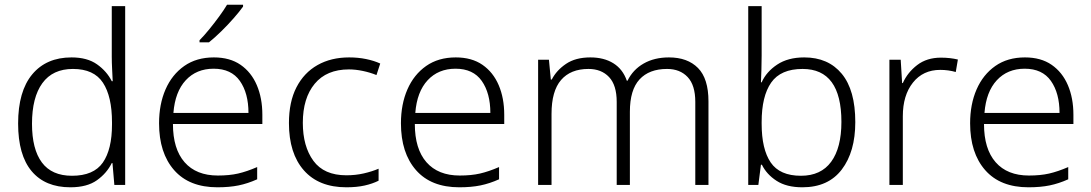

<svg xmlns="http://www.w3.org/2000/svg" viewBox="-20 -786 4638 816"><path d="M279 10Q172 10 114.5 -58.5Q57 -127 57 -261Q57 -398 117 -470Q177 -542 284 -542Q351 -542 392.5 -512.5Q434 -483 455 -441H459Q458 -464 456.5 -492.5Q455 -521 455 -545V-760H512V0H466L458 -93H455Q434 -50 392 -20Q350 10 279 10ZM286 -39Q378 -39 417 -95Q456 -151 456 -257V-266Q456 -376 417.5 -434.5Q379 -493 290 -493Q204 -493 160 -432.5Q116 -372 116 -260Q116 -152 158 -95.5Q200 -39 286 -39Z M889 -542Q957 -542 1002.5 -510.5Q1048 -479 1071.5 -424Q1095 -369 1095 -298V-259H715Q715 -153 764.5 -96.5Q814 -40 906 -40Q955 -40 992 -48.5Q1029 -57 1073 -76V-24Q1033 -6 994 2Q955 10 904 10Q784 10 720 -63Q656 -136 656 -262Q656 -343 683.5 -406Q711 -469 763 -505.5Q815 -542 889 -542ZM888 -494Q815 -494 769.5 -445Q724 -396 717 -306H1036Q1036 -390 999.5 -442Q963 -494 888 -494ZM1013 -758Q998 -737 973.5 -709Q949 -681 921 -653.5Q893 -626 868 -606H828V-615Q847 -634 869 -661Q891 -688 911.5 -716Q932 -744 945 -766H1013Z M1452 10Q1335 10 1271.5 -62Q1208 -134 1208 -263Q1208 -353 1240 -415Q1272 -477 1329.5 -509.5Q1387 -542 1464 -542Q1502 -542 1536 -535Q1570 -528 1596 -516L1580 -467Q1553 -478 1522 -484.5Q1491 -491 1463 -491Q1368 -491 1317.5 -430Q1267 -369 1267 -264Q1267 -164 1312 -102.5Q1357 -41 1452 -41Q1491 -41 1526 -49Q1561 -57 1589 -69V-18Q1563 -5 1529.5 2.5Q1496 10 1452 10Z M1917 -542Q1985 -542 2030.5 -510.5Q2076 -479 2099.5 -424Q2123 -369 2123 -298V-259H1743Q1743 -153 1792.5 -96.5Q1842 -40 1934 -40Q1983 -40 2020 -48.5Q2057 -57 2101 -76V-24Q2061 -6 2022 2Q1983 10 1932 10Q1812 10 1748 -63Q1684 -136 1684 -262Q1684 -343 1711.5 -406Q1739 -469 1791 -505.5Q1843 -542 1917 -542ZM1916 -494Q1843 -494 1797.5 -445Q1752 -396 1745 -306H2064Q2064 -390 2027.5 -442Q1991 -494 1916 -494Z M2823 -542Q2902 -542 2946.5 -497Q2991 -452 2991 -355V0H2935V-353Q2935 -424 2902.5 -458.5Q2870 -493 2815 -493Q2739 -493 2698 -448.5Q2657 -404 2657 -311V0H2601V-353Q2601 -424 2568.5 -458.5Q2536 -493 2481 -493Q2405 -493 2364.5 -446Q2324 -399 2324 -302V0H2267V-532H2313L2321 -448H2325Q2345 -487 2385.5 -514.5Q2426 -542 2489 -542Q2547 -542 2587 -517Q2627 -492 2644 -443H2647Q2670 -490 2715.5 -516Q2761 -542 2823 -542Z M3217 -550Q3217 -521 3216 -488.5Q3215 -456 3214 -436H3217Q3237 -481 3283 -511.5Q3329 -542 3398 -542Q3500 -542 3557.5 -472.5Q3615 -403 3615 -267Q3615 -141 3557.5 -65.5Q3500 10 3390 10Q3323 10 3280.5 -17.5Q3238 -45 3218 -86H3214L3203 0H3160V-760H3217ZM3391 -493Q3298 -493 3257.5 -435Q3217 -377 3217 -267V-260Q3217 -152 3255.5 -95.5Q3294 -39 3384 -39Q3469 -39 3512.5 -98.5Q3556 -158 3556 -268Q3556 -493 3391 -493Z M3979 -541Q4018 -541 4051 -533L4042 -480Q4010 -489 3976 -489Q3903 -489 3860 -435Q3817 -381 3817 -292V0H3760V-532H3808L3814 -433H3817Q3837 -478 3878 -509.5Q3919 -541 3979 -541Z M4336 -542Q4404 -542 4449.5 -510.5Q4495 -479 4518.5 -424Q4542 -369 4542 -298V-259H4162Q4162 -153 4211.5 -96.5Q4261 -40 4353 -40Q4402 -40 4439 -48.5Q4476 -57 4520 -76V-24Q4480 -6 4441 2Q4402 10 4351 10Q4231 10 4167 -63Q4103 -136 4103 -262Q4103 -343 4130.5 -406Q4158 -469 4210 -505.5Q4262 -542 4336 -542ZM4335 -494Q4262 -494 4216.5 -445Q4171 -396 4164 -306H4483Q4483 -390 4446.5 -442Q4410 -494 4335 -494Z"/></svg>

Font: Noto Sans Thai Looped Light
Style: Regular
Weight: 300
Designer: Sasikarn Vongin, Ben Mitchell
Foundry: The Fontpad Ltd
Version: Version 1.001; ttfautohint (v1.8.4.7-5d5b)